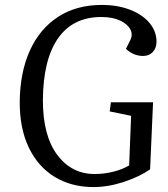

<svg xmlns="http://www.w3.org/2000/svg" viewBox="-20 -745 683 779"><path d="M601 -330 589 -58Q546 -28 482.5 -7Q419 14 360 14Q269 14 201.5 -27.5Q134 -69 97 -146Q60 -223 60 -330Q61 -451 101 -539.5Q141 -628 215.5 -676.5Q290 -725 393 -725Q457 -725 507.5 -705.5Q558 -686 586.5 -652Q615 -618 615 -576Q615 -550 600 -534Q585 -518 561 -518Q521 -518 491 -547L508 -581Q520 -604 509 -625.5Q498 -647 467.5 -661.5Q437 -676 391 -676Q276 -676 215.5 -589.5Q155 -503 154 -338Q154 -195 212 -117Q270 -39 364 -39Q403 -39 440.5 -48.5Q478 -58 504 -74L512 -275L425 -293L430 -330Z"/></svg>

Font: Literata 36pt
Style: Italic
Weight: 400
Italic angle: -2°
Designer: Latin by Veronika Burian and Jose Scaglione. Greek by Irene Vlachou. Cyrillic by Vera Evstafieva
Foundry: TypeTogether
Version: Version 3.002